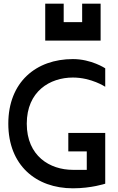

<svg xmlns="http://www.w3.org/2000/svg" viewBox="-20 -1020 640 1040"><path d="M375 0C475 0 550 -25 550 -25V-300H350V-200H450V-100H375C250 -100 125 -175 125 -350C125 -525 250 -600 375 -600C475 -600 550 -550 550 -550V-650C550 -650 475 -700 375 -700C175 -700 25 -575 25 -350C25 -125 175 0 375 0ZM225 -800H525V-1000H425V-900H325V-1000H225Z"/></svg>

Font: LS-VG5000
Style: Regular
Weight: 400
Designer: Justin Bihan, 2021
Foundry: Justin Bihan, 2021
Version: Version 1.000;Glyphs 3.1.2 (3151)